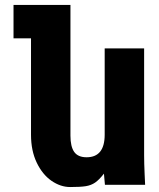

<svg xmlns="http://www.w3.org/2000/svg" viewBox="-20 -745 640 774"><path d="M105 -202V-590.5H34.5V-725H264V-198Q264 -154 279.2 -132.5Q294.5 -111 329 -111Q402 -111 402 -202V-550H561V-119Q561 -87.5 563 -43.5Q564 -28.5 565 0H403L399 -45Q379.5 -20 363.5 -9Q347.5 2 326 5.5Q304.5 9 263 9Q224 9 187.5 -16.2Q151 -41.5 128 -89.5Q105 -137.5 105 -202Z"/></svg>

Font: JuliaMono Black
Style: Regular
Weight: 900
Monospace: yes
Designer: cormullion
Foundry: corm
Version: Version 0.054; ttfautohint (v1.8.4)